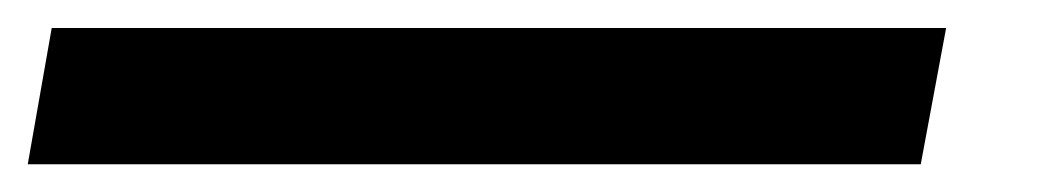

<svg xmlns="http://www.w3.org/2000/svg" viewBox="-94 42 752 137"><path d="M-74.2 159.2 -57.1 62H581.1L563 159.2Z"/></svg>

Font: Archivo Expanded
Style: Bold Italic
Weight: 700
Width: 7
Italic angle: -10°
Designer: Hector Gatti
Foundry: Omnibus-Type
Version: Version 2.001